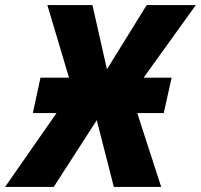

<svg xmlns="http://www.w3.org/2000/svg" viewBox="-77 -734 789 754"><path d="M-57 0 145 -290H52L82 -429H194L109 -714H286L343 -462L499 -714H692L487 -429H597L566 -290H462L556 0H370L303 -262L134 0Z"/></svg>

Font: Noto Sans Disp ExtBd
Style: Italic
Weight: 800
Italic angle: -12°
Designer: Monotype Design Team
Foundry: Monotype Imaging Inc.
Version: Version 2.000;GOOG;noto-source:20170915:90ef993387c0